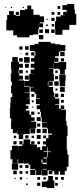

<svg xmlns="http://www.w3.org/2000/svg" viewBox="-20 -934 408 972"><path d="M72 -75H40V-107H72V-128H69V-108H43V-128H33V-174H41V-196H71V-174H72V-195H93V-203H78V-219H94V-204H99V-228H133V-204H138V-219H154V-203H139V-202H167V-175H168V-189H184V-175H193V-194H213V-203H198V-219H213V-234H199V-248H213V-234H225V-252H243V-258H223V-283H218V-288H193V-314H216V-316H191V-342H187V-368H183V-381H166V-401H181V-407H162V-435H181V-438H163V-460H155V-470H135V-492H152V-494H130V-467H105V-465H130V-437H111V-436H131V-406H111V-399H124V-383H111V-374H129V-353H138V-340H155V-322H138V-318H163V-284H135V-283H158V-259H134V-282H131V-256H104V-253H68V-275H67V-260H45V-281H36V-321H37V-335H30V-387H32V-415H34V-443H42V-461H36V-501H40V-520H35V-562H38V-581H36V-621H42V-645H70V-621H76V-581H74V-562H77V-551H96V-531H77V-527H102V-495H129V-523V-498H103V-524H128V-559H155V-560H135V-582H154V-591H136V-611H154V-622H137V-640H154V-653H138V-669H154V-653H159V-670H155V-676H131V-706H155V-712H175V-722H237V-714H259V-710H285V-706H311V-676H285V-672H307V-650H285V-672H278V-649H259V-641H276V-621H256V-638H255V-616H277V-620H315V-582H308V-559H284V-582H277V-586H251V-612H250V-587H227V-585H250V-558H253V-524H227V-522H247V-500H227V-494H249V-468H227H253V-443H257V-460H275V-442H258V-435H280V-407H259V-404H279V-383H287V-400H305V-382H288V-379H314V-343H313V-322H317V-297H322V-245H318V-219V-189V-176H321V-152H327V-90H318V-69H308V-49H284V-67H277V-50H255V-67H245V-52H227V-70H242V-72H221V-46H191V-72H189V-48H163V-72H159V-48H133V-74H157V-78H133V-100H125V-106H101V-125H100V-107H72ZM125 -682H107V-700H125ZM94 -683H78V-699H94ZM123 -654H109V-668H123ZM88 -659H84V-663H88ZM130 -617H102V-645H130ZM95 -622H77V-640H95ZM304 -623H288V-639H304ZM126 -591H106V-611H126ZM96 -591H76V-611H96ZM95 -562H77V-580H95ZM272 -565H260V-577H272ZM121 -566H111V-576H121ZM312 -525H280V-557H312ZM126 -531H106V-551H126ZM274 -533H258V-549H274ZM310 -497H282V-525H310ZM277 -500H255V-522H277ZM225 -502V-520H222V-502ZM102 -470V-495V-470ZM308 -469H284V-493H308ZM271 -476H261V-486H271ZM304 -443H288V-459H304ZM153 -444H139V-458H153ZM303 -414H289V-428H303ZM151 -416H141V-426H151ZM149 -388H143V-394H149ZM154 -353H138V-369H154ZM181 -356H171V-366H181ZM186 -321H166V-341H186ZM184 -293H168V-309H184ZM217 -260H195V-282H217ZM186 -261H166V-281H186ZM97 -230H75V-252H97ZM186 -231H166V-251H186ZM124 -233H108V-249H124ZM62 -235H50V-247H62ZM152 -235H140V-247H152ZM64 -203H48V-219H64ZM183 -204H169V-218H183ZM219 -168H200V-165H220V-139H223V-164H238V-167H222V-188H219ZM217 -132V-110H218V-137H200V-132ZM195 -110V-127H190V-110ZM195 -103H217V-110H195ZM124 -83H108V-99H124ZM93 -84H79V-98H93ZM195 -76H217V-79H195ZM65 -52H47V-70H65ZM93 -54H79V-68H93ZM122 -55H110V-67H122ZM255 18H217V13H192V-15H217V-20H224V-43H248V-20H255ZM183 -24H169V-38H183ZM273 -24H259V-38H273ZM303 -24H289V-38H303ZM92 -25H80V-37H92ZM212 -25H200V-37H212ZM59 -28H53V-34H59ZM118 -29H114V-33H118ZM184 7H168V-9H184ZM273 6H259V-8H273ZM120 3H112V-5H120ZM296 -758H260V-786H258V-826H264V-850H287V-857H310V-858H300V-874H316V-864H317V-884H296V-908H320V-914H356V-887H359V-864H366V-808H331V-783H296ZM129 -745H67V-755H47V-780H12V-832H16V-858H26V-878H50V-858H60V-874H76V-858H60V-854H81V-883H107V-887H118V-906H138V-887H149V-859H181V-851H203V-821H181V-816H198V-796H178V-813H177V-787H174V-760H148V-756H129ZM285 -889H271V-903H285ZM41 -893H35V-899H41ZM101 -893H95V-899H101ZM10 -894H6V-898H10ZM255 -859H241V-873H255ZM285 -859H271V-873H285ZM256 -828H240V-844H256ZM221 -833H215V-839H221ZM254 -800H242V-812H254ZM222 -802H214V-810H222ZM228 -766H208V-786H228ZM257 -767H239V-785H257ZM197 -767H179V-785H197ZM199 -735H177V-757H199Z"/></svg>

Font: Rubik Storm
Style: Regular
Weight: 400
Designer: Hubert and Fischer, NaN
Foundry: Hubert and Fischer, NaN
Version: Version 2.201